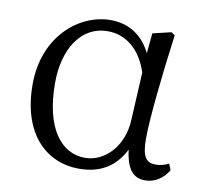

<svg xmlns="http://www.w3.org/2000/svg" viewBox="-66 -599 735 685"><g transform="rotate(10 302.0 -257.0)"><path d="M416 -191C412 -93 347 -28 276 -28C189 -28 125 -110 125 -273C125 -393 180 -487 279 -487C345 -487 399 -443 425 -363ZM576 -60C561 -52 545 -48 529 -48C496 -48 479 -65 479 -132C479 -209 497 -373 516 -514L503 -523L436 -507L429 -434C398 -497 346 -528 282 -528C170 -528 47 -430 47 -254C47 -75 143 14 262 14C335 14 391 -16 425 -84C434 -12 460 14 501 14C539 14 567 -8 585 -37Z"/></g></svg>

Font: Shippori Mincho
Style: Regular
Weight: 400
Designer: Bonji Tadano  Ryoko NISHIZUKA  (kana & ideographs); Frank Grießhammer (Latin, Greek & Cyrillic); Wenlong ZHANG  (bopomof
Foundry: Adobe Systems Incorporated
Version: Version 1.003;PS 1.001;hotconv 16.6.54;makeotf.lib2.5.65590